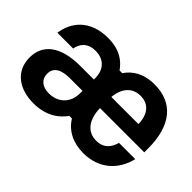

<svg xmlns="http://www.w3.org/2000/svg" viewBox="-92 -758 1017 1017"><g transform="rotate(45 416.5 -249.5)"><path d="M209.2 12.5C305.8 12.5 361.7 -32.5 390.8 -75H410.8C445.8 -17.5 507.5 12.5 582.5 12.5C699.2 12.5 775.8 -58.3 800 -160H678.3C666.7 -118.3 641.7 -82.5 584.2 -82.5C520.8 -82.5 479.2 -130 476.7 -219.2H808.3V-248.3C808.3 -418.3 732.5 -512.5 593.3 -512.5C509.2 -512.5 460 -478.3 429.2 -433.3H409.2C378.3 -477.5 330.8 -512.5 244.2 -512.5C109.2 -512.5 46.7 -430 35 -341.7H153.3C158.3 -375.8 181.7 -417.5 245.8 -417.5C312.5 -417.5 346.7 -373.3 346.7 -315V-303.3H245.8C97.5 -303.3 23.3 -243.3 23.3 -145C23.3 -44.2 100.8 12.5 209.2 12.5ZM477.5 -303.3C484.2 -374.2 521.7 -417.5 583.3 -417.5C645.8 -417.5 679.2 -373.3 680.8 -303.3ZM230 -82.5C180 -82.5 150 -108.3 150 -150C150 -202.5 195.8 -218.3 252.5 -218.3H346.7V-199.2C346.7 -130.8 300.8 -82.5 230 -82.5Z"/></g></svg>

Font: Familjen Grotesk GF
Style: Bold
Weight: 700
Designer: Anders Wikstroem, Jonas Baeckman, Matilda Gysing, Kristian Moeller
Foundry: Familjen STHLM AB
Version: Version 2.000; Beta; Release 4; Build 6